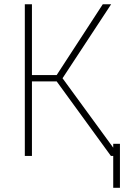

<svg xmlns="http://www.w3.org/2000/svg" viewBox="-20 -727 613 895"><path d="M244.1 -347.7H128.9V0H95.7V-707H128.9V-377H244.1L459 -707H498L271.5 -362.3L507.8 -38.6V-56.6H539.1V148.4H507.8V0H497.1Z"/></svg>

Font: Pretendard Thin
Style: Regular
Weight: 100
Designer: Base glyphs from Inter by Rasmus Andersson; Hangeul glyphs from Noto Sans CJK(Source Han Sans) by Jang Soo-young and Kan
Foundry: Kil Hyung-jin
Version: Version 1.309